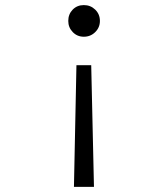

<svg xmlns="http://www.w3.org/2000/svg" viewBox="-20 -527 655 747"><path d="M368.7 -445.6Q368.7 -420 350.5 -402.1Q332.3 -384.1 306.2 -384.1Q280.5 -384.1 263.1 -402.1Q245.6 -420 245.6 -445.6Q245.6 -471.8 262.8 -489.5Q280 -507.2 306.2 -507.2Q332.3 -507.2 350.5 -489.5Q368.7 -471.8 368.7 -445.6ZM277.4 -273.3H334.9L345.6 200H267.7Z"/></svg>

Font: Fira Code Fixed Light
Style: Regular
Weight: 300
Monospace: yes
Designer: Carrois Corporate, Edenspiekermann AG, Nikita Prokopov
Foundry: Carrois Corporate, Edenspiekermann AG, Nikita Prokopov
Version: Version 5.002